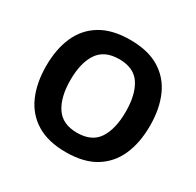

<svg xmlns="http://www.w3.org/2000/svg" viewBox="-158 -902 1111 1089"><g transform="rotate(30 398.0 -357.5)"><path d="M738 -358Q738 -247 701.5 -164.5Q665 -82 590 -36Q515 10 398 10Q282 10 206.5 -36Q131 -82 94.5 -165Q58 -248 58 -359Q58 -470 94.5 -552Q131 -634 206.5 -679.5Q282 -725 399 -725Q515 -725 590 -679.5Q665 -634 701.5 -551.5Q738 -469 738 -358ZM217 -358Q217 -246 260 -181.5Q303 -117 398 -117Q495 -117 537 -181.5Q579 -246 579 -358Q579 -471 537 -535Q495 -599 399 -599Q303 -599 260 -535Q217 -471 217 -358Z"/></g></svg>

Font: Noto Naskh Arabic
Style: Regular
Weight: 400
Designer: Monotype Design Team, David Williams, Mohamad Dakak and Nizar Qandah
Foundry: Monotype Imaging Inc.
Version: Version 2.013